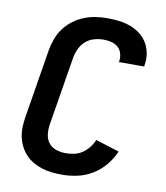

<svg xmlns="http://www.w3.org/2000/svg" viewBox="-84 -813 768 890"><g transform="rotate(10 300.0 -367.5)"><path d="M269 8Q244 8 220 5.5Q196 3 173.5 -4Q151 -11 131 -22.5Q111 -34 95.5 -50.5Q80 -67 69.5 -87.5Q59 -108 54 -131.5Q49 -155 50 -179.5Q51 -204 55 -228L108 -553Q113 -580 123 -606.5Q133 -633 150.5 -656Q168 -679 191.5 -696.5Q215 -714 241.5 -724.5Q268 -735 295.5 -739Q323 -743 350 -743Q378 -743 405.5 -739.5Q433 -736 458 -727Q483 -718 504 -702Q525 -686 538.5 -664Q552 -642 557 -614.5Q562 -587 557 -559Q557 -557 556.5 -555.5Q556 -554 556 -552H437Q437 -553 437.5 -554Q438 -555 438 -555Q441 -574 436 -592Q431 -610 418 -621.5Q405 -633 387 -637.5Q369 -642 350 -642Q328 -642 306 -636Q284 -630 266.5 -615Q249 -600 239 -579Q229 -558 225 -536L172 -212Q168 -188 171 -164.5Q174 -141 187.5 -124Q201 -107 223 -100Q245 -93 269 -93Q288 -93 308 -97.5Q328 -102 345 -113.5Q362 -125 375.5 -142Q389 -159 397 -178L508 -143Q493 -108 468 -78Q443 -48 410 -28Q377 -8 340.5 0Q304 8 269 8Z"/></g></svg>

Font: Iosevka Curly Extended
Style: Bold Italic
Weight: 700
Width: 7
Italic angle: -9°
Monospace: yes
Designer: Belleve Invis
Foundry: Belleve Invis
Version: Version 11.1.0; ttfautohint (v1.8.3)